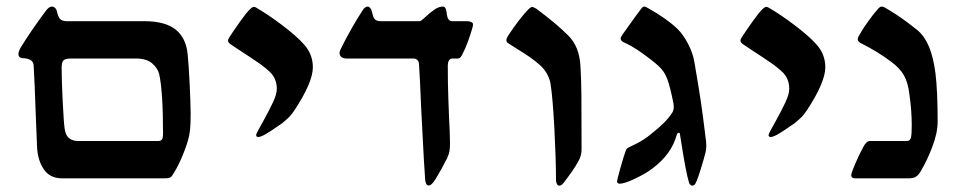

<svg xmlns="http://www.w3.org/2000/svg" viewBox="-20 -548 2965 590"><path d="M49.8 -369.1Q44.4 -369.1 40.5 -372.6Q36.6 -376 36.6 -381.3Q36.6 -389.6 43.5 -401.9Q75.7 -454.1 120.1 -513.7Q130.4 -527.8 139.2 -527.8Q144.5 -527.8 148.9 -523.9Q153.3 -520 154.8 -513.7Q158.7 -495.1 165.3 -489Q171.9 -482.9 185.5 -482.9H423.3Q487.3 -482.9 519.5 -457.3Q551.8 -431.6 556.6 -381.3Q560.1 -347.2 562.7 -292.2Q565.4 -237.3 565.9 -198.7Q565.9 -167 564 -149.2Q562 -131.3 557.6 -116.2Q548.8 -86.9 535.2 -56.6Q521.5 -26.4 509.3 -8.8Q505.9 -3.4 500.7 -1.7Q495.6 0 485.8 0H170.4Q133.8 0 114.7 -27.6Q95.7 -55.2 93.8 -97.7Q92.3 -126 90.3 -185.5Q86.4 -296.4 83.5 -345.7Q83 -358.9 73 -364Q63 -369.1 49.8 -369.1ZM481 -134.8Q481 -267.1 469.2 -320.3Q464.4 -338.9 447.3 -353.5Q430.2 -368.2 397.5 -368.2H198.7Q180.7 -368.2 175 -362.3Q169.4 -356.4 169.4 -338.9Q169.4 -302.7 172.6 -237.5Q175.8 -172.4 178.7 -152.3Q181.6 -131.8 192.4 -123.3Q203.1 -114.7 220.7 -114.7H465.8Q475.1 -114.7 478 -120.1Q481 -125.5 481 -134.8Z M811.5 -324.7Q797.4 -338.9 774.9 -354.5Q752.4 -370.1 722.2 -389.6Q713.4 -395.5 704.3 -401.4Q695.3 -407.2 687 -413.1Q680.7 -418 680.7 -423.3Q680.7 -427.7 685.1 -434.1Q694.8 -449.2 715.8 -479Q736.8 -508.8 747.1 -518.6Q755.4 -526.9 759.8 -526.9Q762.7 -526.9 766.6 -524.9Q803.2 -503.9 847.7 -470.2Q892.1 -436.5 914.1 -411.6Q941.4 -381.3 941.4 -341.3Q941.4 -295.4 885.7 -210.4Q876 -195.8 868.7 -188.5Q861.3 -181.2 847.2 -169.4Q812 -144.5 791 -132.8Q779.3 -127 773.9 -127Q767.1 -127 767.1 -132.8Q767.1 -135.3 770.3 -141.4Q773.4 -147.5 774.4 -149.4L787.6 -173.3Q807.6 -209.5 819.1 -234.1Q830.6 -258.8 830.6 -274.9Q830.6 -304.7 811.5 -324.7Z M1044.4 -368.2Q1035.6 -368.2 1029.5 -372.6Q1023.4 -377 1023.4 -385.7Q1023.4 -391.1 1031.2 -405.8Q1044.4 -432.6 1061.8 -462.9Q1079.1 -493.2 1094.2 -516.1Q1101.1 -527.8 1110.8 -527.8Q1113.3 -527.8 1117.2 -523.7Q1121.1 -519.5 1122.1 -515.1Q1123 -511.2 1125.7 -501Q1128.4 -490.7 1134.3 -486.8Q1140.1 -482.9 1151.4 -482.9H1270Q1273.4 -482.9 1287.1 -495.6Q1302.2 -509.8 1315.4 -518.8Q1328.6 -527.8 1340.8 -527.8Q1345.2 -527.8 1347.9 -524.2Q1350.6 -520.5 1351.6 -514.6Q1352.1 -512.2 1353.3 -502.9Q1354.5 -493.7 1358.4 -488.3Q1362.3 -482.9 1370.1 -482.9H1416Q1422.4 -482.9 1428 -480.2Q1433.6 -477.5 1433.6 -473.6Q1433.6 -467.8 1430.2 -457.5Q1426.3 -443.4 1418.2 -421.1Q1410.2 -398.9 1401.9 -383.3Q1398.4 -375.5 1395 -371.8Q1391.6 -368.2 1385.7 -368.2H1370.6Q1362.8 -368.2 1359.4 -361.8Q1356 -355.5 1356 -346.7Q1356 -293 1357.7 -246.1Q1359.4 -199.2 1359.9 -186.5Q1362.3 -145 1362.8 -109.4Q1362.8 -92.8 1361.3 -84Q1359.9 -75.2 1354 -62Q1338.4 -30.3 1318.4 2.4Q1306.2 22 1297.4 22Q1288.6 22 1286.6 5.4Q1282.7 -48.8 1279.1 -121.8Q1275.4 -194.8 1273.9 -222.2Q1270.5 -308.1 1267.6 -350.6Q1267.1 -359.4 1262.2 -363.8Q1257.3 -368.2 1251 -368.2Z M1688.5 4.4Q1688.5 -58.1 1683.6 -152.1Q1678.7 -246.1 1671.9 -289.6Q1669.9 -303.7 1661.9 -319.1Q1653.8 -334.5 1640.1 -347.2Q1625 -360.8 1606.9 -373.3Q1588.9 -385.7 1565.4 -399.9Q1548.3 -410.6 1544.9 -413.1Q1540 -416 1538.1 -418.2Q1536.1 -420.4 1536.1 -424.3Q1536.1 -430.2 1541.5 -438.5Q1557.1 -462.4 1574.7 -485.4Q1592.3 -508.3 1606 -521.5Q1612.3 -526.9 1615.7 -526.9Q1618.2 -526.9 1628.4 -521Q1691.9 -473.6 1725.1 -439.9Q1760.3 -406.2 1763.7 -344.7Q1766.1 -304.7 1766.6 -256.8Q1767.1 -209 1767.1 -88.4Q1767.1 -70.3 1758.3 -54.2Q1750 -38.6 1735.4 -17.8Q1720.7 2.9 1710.9 15.1Q1705.1 22.5 1698.7 22.5Q1693.8 22.5 1691.2 17.1Q1688.5 11.7 1688.5 4.4Z M1979 -134.8Q2005.9 -156.2 2020.5 -170.9Q2035.2 -185.5 2046.9 -203.6Q2050.3 -210 2050.3 -217.3Q2050.3 -225.6 2049.3 -231Q2039.6 -280.8 2030.3 -305.7Q2024.4 -319.8 2018.8 -328.1Q2013.2 -336.4 2002 -346.7Q1980.5 -365.7 1950.9 -386.5Q1921.4 -407.2 1895 -418.9Q1891.1 -421.4 1889.2 -423.6Q1887.2 -425.8 1887.2 -429.7Q1887.2 -432.1 1888.9 -435.3Q1890.6 -438.5 1894 -443.4Q1940.4 -508.8 1950.2 -521Q1950.7 -521.5 1953.4 -524.7Q1956.1 -527.8 1959 -527.8Q1962.4 -527.8 1967 -525.4Q1971.7 -522.9 1974.1 -521.5Q2028.8 -490.7 2061.5 -459.5Q2079.6 -441.9 2094.5 -413.1Q2109.4 -384.3 2113.8 -357.4Q2127 -280.3 2133.3 -238.3Q2139.6 -196.3 2147.9 -127.9Q2148.9 -121.6 2149.7 -113.8Q2150.4 -106 2150.4 -101.1Q2150.4 -85.4 2145.5 -70.3L2142.1 -57.6Q2124.5 3.4 2116.7 16.6Q2115.7 18.6 2113 20.5Q2110.4 22.5 2106 22.5Q2104.5 22.5 2101.6 20Q2098.6 17.6 2097.7 14.2Q2087.9 -15.6 2072.8 -114.7Q2069.8 -134.3 2069.3 -136.2Q2069.3 -140.1 2065.9 -140.1Q2062 -140.1 2059.6 -133.8Q2043.9 -75.2 1986.8 -31.7Q1967.8 -16.6 1933.6 0Q1899.4 16.6 1883.3 16.6Q1880.9 16.6 1878.4 14.4Q1876 12.2 1876 9.8Q1876 5.9 1886.7 -32.7Q1897.5 -71.3 1903.3 -85.9Q1905.3 -91.8 1910.4 -94.2Q1915.5 -96.7 1916.5 -97.2Q1917.5 -97.7 1937.7 -107.7Q1958 -117.7 1979 -134.8Z M2386.2 -324.7Q2372.1 -338.9 2349.6 -354.5Q2327.1 -370.1 2296.9 -389.6Q2288.1 -395.5 2279.1 -401.4Q2270 -407.2 2261.7 -413.1Q2255.4 -418 2255.4 -423.3Q2255.4 -427.7 2259.8 -434.1Q2269.5 -449.2 2290.5 -479Q2311.5 -508.8 2321.8 -518.6Q2330.1 -526.9 2334.5 -526.9Q2337.4 -526.9 2341.3 -524.9Q2377.9 -503.9 2422.4 -470.2Q2466.8 -436.5 2488.8 -411.6Q2516.1 -381.3 2516.1 -341.3Q2516.1 -295.4 2460.4 -210.4Q2450.7 -195.8 2443.4 -188.5Q2436 -181.2 2421.9 -169.4Q2386.7 -144.5 2365.7 -132.8Q2354 -127 2348.6 -127Q2341.8 -127 2341.8 -132.8Q2341.8 -135.3 2345 -141.4Q2348.1 -147.5 2349.1 -149.4L2362.3 -173.3Q2382.3 -209.5 2393.8 -234.1Q2405.3 -258.8 2405.3 -274.9Q2405.3 -304.7 2386.2 -324.7Z M2653.3 -114.7H2766.1Q2776.9 -114.7 2779.3 -125.2Q2781.7 -135.7 2781.7 -163.6Q2781.7 -208.5 2774.4 -258.8Q2770.5 -293 2758.3 -315.4Q2746.1 -337.9 2717.8 -358.9Q2675.3 -390.6 2625 -415.5Q2615.7 -420.9 2615.7 -427.7Q2615.7 -432.6 2623.5 -445.3Q2632.8 -461.4 2648.2 -482.9Q2663.6 -504.4 2675.8 -518.1Q2680.7 -523.9 2683.6 -525.9Q2686.5 -527.8 2689.9 -527.8Q2693.8 -527.8 2700.2 -524.2Q2706.5 -520.5 2715.3 -515.1Q2750 -494.6 2798.3 -456.1Q2820.8 -437.5 2834.5 -405Q2848.1 -372.6 2854.5 -323.7Q2861.3 -270 2861.3 -174.3Q2861.3 -139.2 2844.7 -96.2Q2830.1 -57.6 2811.5 -25.4Q2801.8 -8.8 2793.7 -4.4Q2785.6 0 2772 0H2607.4Q2601.6 0 2598.6 -2.7Q2595.7 -5.4 2595.7 -9.8Q2595.7 -16.1 2608.2 -45.2Q2620.6 -74.2 2633.3 -97.2Q2642.6 -114.7 2653.3 -114.7Z"/></svg>

Font: David Libre Medium
Style: Regular
Weight: 500
Version: Version 1.000